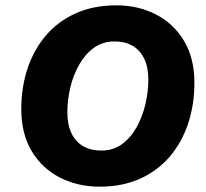

<svg xmlns="http://www.w3.org/2000/svg" viewBox="-20 -690 772 720"><path d="M354.2 10Q271.8 10 204.8 -24.1Q137.8 -58.2 98.8 -123.5Q59.8 -188.8 59.8 -280.6Q59.8 -363 83.6 -433.9Q107.4 -504.8 152.9 -557.8Q198.4 -610.8 264.9 -640.4Q331.4 -670 415.8 -670Q498.8 -670 565.1 -635.7Q631.4 -601.4 670.2 -536.6Q709 -471.8 709 -379.4Q709 -297.4 685.4 -226.5Q661.8 -155.6 616.3 -102.4Q570.8 -49.2 504.7 -19.6Q438.6 10 354.2 10ZM360.2 -125.4Q404.6 -125.4 437.3 -149.3Q470 -173.2 492.1 -212.6Q514.2 -252 525.2 -298.9Q536.2 -345.8 536.2 -391.2Q536.2 -437.4 521.1 -469.3Q506 -501.2 477.9 -517.9Q449.8 -534.6 409.4 -534.6Q365 -534.6 332.1 -510.7Q299.2 -486.8 276.9 -447.6Q254.6 -408.4 243.6 -361.5Q232.6 -314.6 232.6 -268.8Q232.6 -223.2 247.7 -191Q262.8 -158.8 291.4 -142.1Q320 -125.4 360.2 -125.4Z"/></svg>

Font: Work Sans
Style: Italic
Weight: 400
Italic angle: -13°
Designer: Wei Huang
Foundry: Wei Huang
Version: Version 2.012